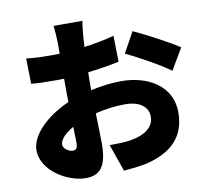

<svg xmlns="http://www.w3.org/2000/svg" viewBox="-92 -923 1184 1089"><g transform="rotate(-10 500.0 -379.0)"><path d="M451 -820H285C288 -801 292 -743 292 -722V-659C275 -658 259 -658 244 -658C208 -658 161 -658 100 -665L103 -519C137 -515 177 -514 249 -514C262 -514 276 -514 292 -515V-458C292 -432 292 -406 293 -380C167 -325 67 -231 67 -141C67 -26 209 62 317 62C389 62 439 27 439 -114C439 -145 437 -215 435 -290C491 -304 551 -312 606 -312C689 -312 739 -276 739 -217C739 -156 683 -119 606 -106C573 -100 529 -99 481 -99L536 58C580 54 625 50 672 40C843 -3 897 -99 897 -216C897 -364 766 -445 608 -445C558 -445 495 -438 432 -424V-463C432 -485 432 -506 433 -527C494 -534 558 -544 613 -556L610 -706C560 -692 499 -680 437 -672L440 -723C442 -749 447 -801 451 -820ZM721 -713 656 -595C717 -567 858 -489 905 -452L977 -575C921 -612 801 -676 721 -713ZM216 -148C216 -176 246 -209 296 -237C297 -196 298 -162 298 -143C298 -108 284 -104 269 -104C250 -104 216 -124 216 -148Z"/></g></svg>

Font: Noto Sans JP Black
Style: Regular
Weight: 900
Designer: Ryoko NISHIZUKA 西塚涼子 (kana, bopomofo & ideographs); Paul D. Hunt (Latin, Greek & Cyrillic); Sandoll Communications 산돌커뮤니
Foundry: Adobe
Version: Version 2.002;hotconv 1.0.116;makeotfexe 2.5.65601